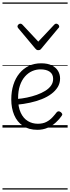

<svg xmlns="http://www.w3.org/2000/svg" viewBox="-20 -1030 566 1550"><path d="M282 18Q212 18 165 -14Q118 -46 94.5 -101.5Q71 -157 71 -227Q71 -292 88 -345.5Q105 -399 137 -438Q169 -477 213 -498Q257 -519 312 -519Q365 -519 398.5 -502Q432 -485 448.5 -457.5Q465 -430 465 -396Q465 -358 446 -327Q427 -296 394 -271.5Q361 -247 317 -229.5Q273 -212 222.5 -201Q172 -190 119 -185L118 -231Q157 -234 198 -242.5Q239 -251 277 -264.5Q315 -278 345 -296.5Q375 -315 392 -339Q409 -363 409 -393Q409 -431 382 -450.5Q355 -470 306 -470Q272 -470 240 -456Q208 -442 182 -413Q156 -384 141 -340Q126 -296 126 -236Q126 -165 147.5 -119.5Q169 -74 205 -52.5Q241 -31 285 -31Q326 -31 354 -45.5Q382 -60 402.5 -82Q423 -104 438 -124Q446 -132 454 -131.5Q462 -131 470 -125Q478 -119 481.5 -111.5Q485 -104 478 -95Q460 -68 431 -41.5Q402 -15 364.5 1.5Q327 18 282 18ZM434 -839Q442 -839 450 -832Q458 -825 458 -816Q458 -814 457 -810.5Q456 -807 452 -804L314 -638Q310 -632 304 -628.5Q298 -625 289 -625Q280 -625 275 -628.5Q270 -632 265 -638L126 -804Q124 -807 122.5 -810.5Q121 -814 121 -816Q121 -825 128.5 -832Q136 -839 144 -839Q149 -839 153 -837Q157 -835 161 -831L289 -694L418 -831Q422 -835 425.5 -837Q429 -839 434 -839ZM0 490H526V500H0ZM0 -20H526V0H0ZM0 -505H526V-500H0ZM0 -1010H526V-1000H0Z"/></svg>

Font: Playwrite PE Guides
Style: Regular
Weight: 400
Designer: Veronika Burian, José Scaglione
Foundry: TypeTogether
Version: Version 1.003